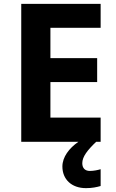

<svg xmlns="http://www.w3.org/2000/svg" viewBox="-20 -827 600 994"><path d="M406 18C406 -16 433 -50 478 -93H501V-218H241V-402H483V-526H241V-683H501V-807H90V-93H386C338 -60 303 -14 303 35C303 101 350 147 425 147C457 147 480 142 501 136V49C488 53 466 58 445 58C422 58 406 45 406 18Z"/></svg>

Font: Noto Sans Telugu UI
Style: Bold
Weight: 700
Designer: Jelle Bosma - Monotype Design Team
Foundry: Monotype Imaging Inc.
Version: Version 2.005